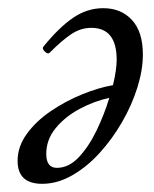

<svg xmlns="http://www.w3.org/2000/svg" viewBox="-20 -436 376 469"><path d="M83 13Q23 13 23 -43Q23 -78 45.5 -109Q68 -140 104 -164.5Q140 -189 180.5 -205.5Q221 -222 256 -228Q265 -266 265 -290Q265 -368 203 -368Q178 -368 155.5 -353.5Q133 -339 101 -307Q97 -303 89.5 -310Q82 -317 86 -322Q124 -369 158.5 -392.5Q193 -416 232 -416Q276 -416 302.5 -387Q329 -358 329 -303Q329 -265 315.5 -222Q302 -179 278 -137.5Q254 -96 223 -62Q192 -28 156 -7.5Q120 13 83 13ZM93 -60Q93 -26 119 -26Q148 -26 172.5 -52Q197 -78 216 -117.5Q235 -157 247 -197Q210 -189 174.5 -170Q139 -151 116 -123Q93 -95 93 -60Z"/></svg>

Font: Junicode
Style: Italic
Weight: 400
Italic angle: -11°
Designer: Peter S. Baker
Version: Version 2.100; ttfautohint (v1.8.4)